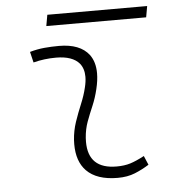

<svg xmlns="http://www.w3.org/2000/svg" viewBox="-49 -699 685 755"><g transform="rotate(-5 293.0 -321.5)"><path d="M495.1 -66.9 510.3 -31.2Q483.4 -14.2 453.9 -2.2Q424.3 9.8 385.7 9.8Q303.2 9.8 262.7 -31.7Q226.6 -68.8 226.6 -136.7Q226.6 -144.5 227.1 -153.3Q229.5 -189.9 241.2 -224.4Q252.9 -258.8 266.6 -291.5Q280.3 -324.2 287.6 -355Q293.5 -378.4 293.5 -397.5Q293.5 -429.7 276.9 -450.2Q249.5 -482.4 184.6 -482.4Q138.2 -482.4 95.2 -471.2L85 -513.7Q113.8 -522 142.6 -524.7Q171.4 -527.3 200.2 -527.3Q283.2 -527.3 318.8 -481Q340.3 -452.1 340.3 -407.2Q340.3 -379.4 332 -345.2Q323.7 -310.5 311 -280.8Q297.9 -250.5 287.1 -221.2Q276.4 -191.9 273.9 -157.7Q273.4 -149.9 273.4 -142.1Q273.4 -35.2 385.3 -35.2Q416 -35.2 439.5 -42.5Q462.9 -49.8 495.1 -66.9ZM157.7 -609.4 165.5 -653.3H559.6L551.8 -609.4Z"/></g></svg>

Font: CaskaydiaCove NFP ExtraLight
Style: Italic
Weight: 200
Italic angle: -10°
Designer: Aaron Bell
Foundry: Saja Typeworks
Version: Version 2111.001; VTT 6.35;Nerd Fonts 3.1.1